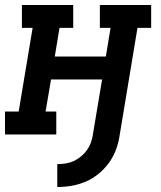

<svg xmlns="http://www.w3.org/2000/svg" viewBox="-27 -540 647 771"><path d="M203 211V119Q219 119 236 116.5Q253 114 268.5 107Q284 100 298 88.5Q312 77 322 63Q332 49 338 32.5Q344 16 346 0L383 -221H178L156 -92H199V0H-7V-92H48L104 -428H61V-520H267V-428H212L193 -313H398L417 -428H374V-520H580V-428H525L454 0Q450 29 440 57.5Q430 86 412.5 111Q395 136 370.5 156.5Q346 177 318 189Q290 201 261 206Q232 211 203 211Z"/></svg>

Font: Iosevka Etoile SmBdObl
Style: Regular
Weight: 600
Italic angle: -9°
Designer: Belleve Invis
Foundry: Belleve Invis
Version: Version 15.5.2; ttfautohint (v1.8.4)